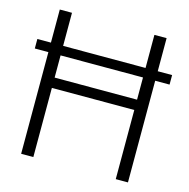

<svg xmlns="http://www.w3.org/2000/svg" viewBox="-105 -813 899 914"><g transform="rotate(15 344.5 -355.5)"><path d="M605 -547.9H675.8V-501H605V0H544.9V-340.8H138.7V0H78.6V-501H11.7V-547.9H78.6V-710.9H138.7V-547.9H544.9V-710.9H605ZM138.7 -391.6H544.9V-501H138.7Z"/></g></svg>

Font: SteelSelectRoboto
Style: Regular
Weight: 300
Designer: Google
Version: Version 2.137; 2017